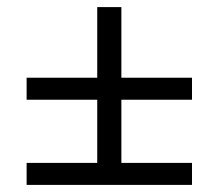

<svg xmlns="http://www.w3.org/2000/svg" viewBox="-20 -580 616 541"><path d="M55 -121H254V-299H55V-361H254V-560H322V-361H521V-299H322V-121H521V-59H55Z"/></svg>

Font: El Messiri Medium
Style: Regular
Weight: 500
Designer: Mohamed Gaber
Foundry: Kief Type Foundry
Version: Version 2.007